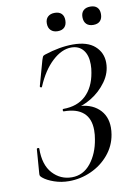

<svg xmlns="http://www.w3.org/2000/svg" viewBox="-90 -860 649 929"><g transform="rotate(-10 234.0 -395.0)"><path d="M331 -166Q335 -187 335 -210Q335 -267 302 -296Q269 -325 206 -325Q202 -325 202 -331Q202 -337 206 -337Q275 -337 316.5 -376Q358 -415 370 -485Q374 -505 374 -526Q374 -572 353 -597.5Q332 -623 295 -623Q248 -623 201.5 -580Q155 -537 123 -461Q122 -458 119 -458Q117 -458 114.5 -460Q112 -462 113 -465L147 -587Q152 -602 154 -605Q156 -608 164 -611Q240 -636 305 -636Q376 -636 412.5 -603.5Q449 -571 449 -521Q449 -472 418.5 -429.5Q388 -387 343.5 -360Q299 -333 261 -329L275 -337Q339 -337 378 -302Q417 -267 417 -208Q417 -192 414 -174Q405 -120 369.5 -77.5Q334 -35 282 -11.5Q230 12 173 12Q135 12 100.5 0Q66 -12 47 -28Q40 -34 38 -38Q36 -42 37 -51L46 -168Q47 -172 52.5 -172Q58 -172 58 -168Q57 -88 95.5 -46Q134 -4 190 -4Q246 -4 283 -50.5Q320 -97 331 -166ZM199 -758Q199 -779 211.5 -790.5Q224 -802 245 -802Q267 -802 278.5 -790.5Q290 -779 290 -758Q290 -736 278.5 -724Q267 -712 245 -712Q224 -712 211.5 -724Q199 -736 199 -758ZM374 -758Q374 -779 386 -790.5Q398 -802 420 -802Q442 -802 453.5 -790.5Q465 -779 465 -758Q465 -736 453.5 -724Q442 -712 420 -712Q398 -712 386 -724Q374 -736 374 -758Z"/></g></svg>

Font: Cormorant Garamond Medium
Style: Italic
Weight: 500
Italic angle: -10°
Designer: Christian Thalmann (Catharsis Fonts)
Foundry: Catharsis Fonts
Version: Version 4.000